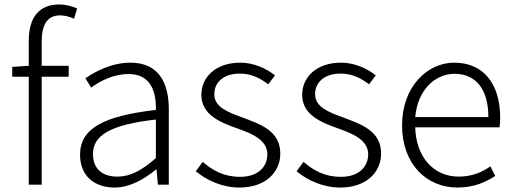

<svg xmlns="http://www.w3.org/2000/svg" viewBox="-20 -828 2305 861"><path d="M326 -790C301 -801 273 -808 246 -808C156 -808 109 -751 109 -645V-533L35 -528V-484H109V0H167V-484H288V-533H167V-642C167 -717 192 -759 249 -759C269 -759 290 -754 312 -744Z M494 13C562 13 626 -24 680 -68H682L688 0H737V-338C737 -456 692 -547 565 -547C478 -547 404 -505 363 -477L389 -435C426 -463 487 -496 557 -496C658 -496 681 -414 679 -335C444 -308 339 -252 339 -134C339 -35 408 13 494 13ZM506 -36C447 -36 397 -64 397 -137C397 -219 469 -268 679 -292V-119C616 -64 565 -36 506 -36Z M1054 13C1172 13 1237 -57 1237 -139C1237 -242 1147 -271 1065 -302C1003 -325 941 -347 941 -406C941 -454 977 -498 1056 -498C1108 -498 1147 -477 1183 -450L1213 -490C1173 -522 1116 -547 1058 -547C946 -547 883 -481 883 -403C883 -311 971 -278 1050 -250C1112 -228 1179 -199 1179 -136C1179 -81 1138 -35 1057 -35C984 -35 935 -63 889 -102L858 -60C906 -20 976 13 1054 13Z M1506 13C1624 13 1689 -57 1689 -139C1689 -242 1599 -271 1517 -302C1455 -325 1393 -347 1393 -406C1393 -454 1429 -498 1508 -498C1560 -498 1599 -477 1635 -450L1665 -490C1625 -522 1568 -547 1510 -547C1398 -547 1335 -481 1335 -403C1335 -311 1423 -278 1502 -250C1564 -228 1631 -199 1631 -136C1631 -81 1590 -35 1509 -35C1436 -35 1387 -63 1341 -102L1310 -60C1358 -20 1428 13 1506 13Z M2031 13C2108 13 2158 -12 2201 -39L2179 -82C2139 -54 2094 -36 2037 -36C1922 -36 1845 -127 1842 -257H2220C2222 -270 2223 -284 2223 -299C2223 -455 2146 -547 2017 -547C1896 -547 1783 -439 1783 -266C1783 -91 1894 13 2031 13ZM1842 -303C1853 -425 1931 -497 2018 -497C2111 -497 2170 -432 2170 -303Z"/></svg>

Font: Source Han Sans SC Light
Style: Regular
Weight: 300
Designer: Ryoko NISHIZUKA (kana & ideographs); Paul D. Hunt (Latin, Greek & Cyrillic); Wenlong ZHANG (bopomofo); Sandoll Communica
Foundry: Adobe Systems Incorporated
Version: Version 1.004;PS 1.004;hotconv 1.0.82;makeotf.lib2.5.63406